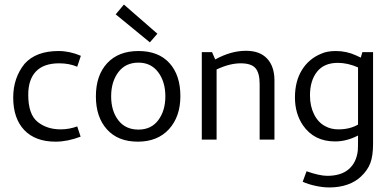

<svg xmlns="http://www.w3.org/2000/svg" viewBox="-20 -613 1716 843"><path d="M38 -185Q38 -271 88 -333Q138 -389 237 -389Q286 -389 335 -368L319 -320Q284 -335 240 -335Q172 -335 138 -299.5Q104 -264 104 -197Q104 -111 145 -78Q186 -45 246 -45Q284 -45 319 -58L334 -13Q276 9 224 9Q135 9 86.5 -42Q38 -93 38 -185Z M401 0ZM401 -190Q401 -282 450.5 -335.5Q500 -389 588 -389Q676 -389 724 -336Q772 -283 772 -191Q772 -101 722 -46Q672 9 585 9Q498 9 449.5 -45Q401 -99 401 -190ZM468 -190Q468 -126 499.5 -85Q531 -44 588 -44Q644 -44 675 -85.5Q706 -127 706 -190Q706 -254 674.5 -296Q643 -338 588 -338Q531 -338 499.5 -296Q468 -254 468 -190ZM638 -427 488 -550 524 -593 671 -465Z M1037 -335Q988 -335 931 -308V0H866V-384H911L925 -352Q994 -390 1060 -390Q1121 -390 1153 -355.5Q1185 -321 1185 -260V0H1120V-244Q1120 -293 1101.5 -314Q1083 -335 1037 -335Z M1451 8Q1359 8 1310 -63Q1275 -115 1275 -185Q1275 -256 1305.5 -305.5Q1336 -355 1390 -377Q1415 -389 1455 -389Q1502 -389 1545 -369L1564 -360L1571 -384H1618V18Q1618 71 1606 103Q1594 135 1565 162Q1541 185 1505.5 197.5Q1470 210 1426 210Q1398 210 1365.5 203Q1333 196 1309 185L1326 139Q1383 159 1417 159Q1477 159 1511 130Q1545 101 1551 48Q1552 37 1552 -8V-18Q1502 8 1451 8ZM1552 -66V-317Q1507 -337 1463 -337Q1403 -337 1372 -298Q1341 -259 1341 -194Q1341 -147 1359 -111Q1377 -75 1408 -59Q1433 -45 1466 -45Q1516 -45 1552 -66Z"/></svg>

Font: Cambay Devanagari
Style: Regular
Weight: 400
Designer: Pooja Saxena
Foundry: Pooja Saxena
Version: Version 1.180;PS 001.180;hotconv 1.0.70;makeotf.lib2.5.58329